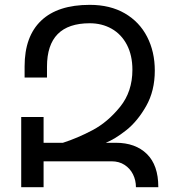

<svg xmlns="http://www.w3.org/2000/svg" viewBox="-20 -780 709 800"><path d="M68.4 -292.5H161.6V-185.1H242.2Q303.2 -204.6 366.2 -238Q429.2 -271.5 480.5 -335Q531.7 -398.4 531.7 -489.3Q531.7 -549.3 508.8 -593.3Q485.8 -637.2 445.3 -660.2Q404.8 -683.1 354 -683.1Q175.8 -683.1 175.8 -502.4V-457H82.5V-503.4Q82.5 -628.4 151.6 -694.1Q220.7 -759.8 354 -759.8Q439 -759.8 500 -724.4Q561 -689 593 -626.7Q625 -564.5 625 -485.8Q625 -401.4 588.9 -337.9Q552.7 -274.4 506.1 -237.5Q459.5 -200.7 420.9 -185.1H462.4Q544.4 -185.1 592 -138.4Q639.6 -91.8 639.6 -1V0H546.4Q546.4 -28.8 534.2 -53.5Q522 -78.1 499 -93Q476.1 -107.9 444.8 -107.9H161.6V0H68.4Z"/></svg>

Font: Mardoto
Style: Regular
Weight: 400
Designer: Christian Robertson, Vahan Hovhannisyan
Foundry: Google
Version: Version 1.000